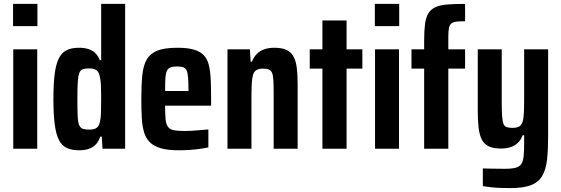

<svg xmlns="http://www.w3.org/2000/svg" viewBox="-20 -763 2880 985"><path d="M47 -629V-743H172V-629ZM48 0V-510H171V0Z M386 8Q347 8 321.5 -4.5Q296 -17 281.5 -46.5Q267 -76 260.5 -127Q254 -178 254 -254Q254 -329 260 -379.5Q266 -430 280.5 -460.5Q295 -491 320 -504.5Q345 -518 385 -518Q412 -518 433 -511.5Q454 -505 468.5 -491Q483 -477 492 -454H499V-743H622V0H506L502 -62H494Q486 -36 470 -20.5Q454 -5 433 1.5Q412 8 386 8ZM439 -98Q463 -98 475.5 -107Q488 -116 493 -139Q497 -156 498 -184.5Q499 -213 499 -258Q499 -296 498 -321.5Q497 -347 494 -360Q490 -390 477 -401Q464 -412 438 -412Q417 -412 405 -408Q393 -404 387 -389Q381 -374 379 -342.5Q377 -311 377 -255Q377 -199 378.5 -167Q380 -135 386.5 -120.5Q393 -106 405.5 -102Q418 -98 439 -98Z M898 8Q842 8 806.5 -2Q771 -12 750 -32Q729 -52 719.5 -83Q710 -114 707.5 -157Q705 -200 705 -254Q705 -326 710 -376.5Q715 -427 733 -458Q751 -489 788 -503.5Q825 -518 890 -518Q942 -518 974.5 -508.5Q1007 -499 1025.5 -479.5Q1044 -460 1051.5 -429Q1059 -398 1061 -354.5Q1063 -311 1063 -255V-221H827Q827 -177 829.5 -151Q832 -125 842 -112Q852 -99 872 -95Q892 -91 926 -91Q943 -91 961.5 -92Q980 -93 1002.5 -95Q1025 -97 1049 -99V-7Q1033 -3 1007.5 0.5Q982 4 954 6Q926 8 898 8ZM947 -280V-296Q947 -339 945 -364Q943 -389 937.5 -401.5Q932 -414 920 -418Q908 -422 889 -422Q868 -422 855.5 -417.5Q843 -413 836.5 -400Q830 -387 828.5 -362Q827 -337 827 -296H962Z M1147 0V-510H1262L1266 -447H1273Q1282 -471 1297.5 -486.5Q1313 -502 1335.5 -510Q1358 -518 1388 -518Q1426 -518 1449.5 -507Q1473 -496 1485.5 -473.5Q1498 -451 1502.5 -415.5Q1507 -380 1507 -331V0H1384V-283Q1384 -326 1382.5 -351.5Q1381 -377 1375.5 -389.5Q1370 -402 1359 -406.5Q1348 -411 1329 -411Q1308 -411 1295.5 -403.5Q1283 -396 1278 -378.5Q1273 -361 1271.5 -333Q1270 -305 1270 -263V0Z M1634 0V-411H1569V-510H1634V-658H1758V-510H1839V-411H1758V0Z M1903 -629V-743H2028V-629ZM1904 0V-510H2027V0Z M2156 0V-411H2091V-510H2156V-554Q2156 -606 2160.5 -640Q2165 -674 2177.5 -694.5Q2190 -715 2213.5 -726Q2237 -737 2274.5 -740Q2312 -743 2366 -743V-654Q2338 -654 2321.5 -652Q2305 -650 2296 -643Q2287 -636 2283.5 -620.5Q2280 -605 2280 -578V-510H2366V-411H2280V0Z M2597 202Q2572 202 2546.5 201Q2521 200 2498 197.5Q2475 195 2457 192V101Q2474 102 2491.5 102Q2509 102 2528.5 102.5Q2548 103 2568 103Q2605 103 2625.5 97.5Q2646 92 2655 77.5Q2664 63 2666.5 37Q2669 11 2669 -30V-69H2661Q2653 -46 2637.5 -31Q2622 -16 2600.5 -8.5Q2579 -1 2550 -1Q2511 -1 2487 -12.5Q2463 -24 2451 -48.5Q2439 -73 2435 -110Q2431 -147 2431 -198V-510H2554V-234Q2554 -192 2556 -166Q2558 -140 2563 -127.5Q2568 -115 2579 -111Q2590 -107 2609 -107Q2631 -107 2643 -114Q2655 -121 2660.5 -137Q2666 -153 2667.5 -182Q2669 -211 2669 -255V-510H2792V-63Q2792 6 2786.5 55.5Q2781 105 2762.5 138Q2744 171 2705 186.5Q2666 202 2597 202Z"/></svg>

Font: Saira Condensed
Style: Bold
Weight: 700
Width: 3
Designer: Hector Gatti with collaboration of the Omnibus-Type team
Foundry: Omnibus-Type
Version: Version 1.101